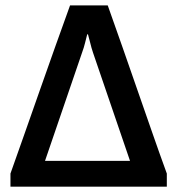

<svg xmlns="http://www.w3.org/2000/svg" viewBox="-20 -696 661 716"><path d="M602.1 0H19V-48.8Q45.9 -124 73.7 -203.4Q101.6 -282.7 129.6 -362.5Q157.7 -442.4 185.8 -521.5Q213.9 -600.6 241.2 -675.8H381.8Q408.7 -600.6 436.3 -521.5Q463.9 -442.4 491.7 -362.5Q519.5 -282.7 547.1 -203.4Q574.7 -124 602.1 -48.8ZM464.8 -96.2 327.1 -499Q320.8 -517.6 316.4 -536.4Q312 -555.2 308.1 -567.9H305.2Q301.8 -555.2 297.4 -536.9Q293 -518.6 286.1 -500L147.9 -96.2Z"/></svg>

Font: Clear Sans Medium
Style: Regular
Weight: 500
Foundry: Intel Corporation
Version: Version 1.00